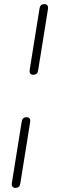

<svg xmlns="http://www.w3.org/2000/svg" viewBox="-20 -731 284 937"><path d="M142 -366Q132 -366 127.5 -372.5Q123 -379 125 -391L173 -690Q176 -711 197 -711Q207 -711 211.5 -704.5Q216 -698 214 -686L166 -387Q163 -366 142 -366ZM55 186Q45 186 40.5 179.5Q36 173 38 161L86 -138Q89 -159 110 -159Q120 -159 124.5 -152.5Q129 -146 127 -134L79 165Q76 186 55 186Z"/></svg>

Font: Nunito Variable Extra Light
Style: Italic
Weight: 200
Italic angle: -9°
Designer: Vernon Adams
Foundry: Vernon Adams
Version: Version 3.602